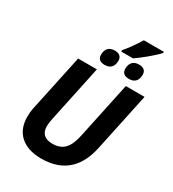

<svg xmlns="http://www.w3.org/2000/svg" viewBox="-245 -1180 1190 1322"><g transform="rotate(30 350.0 -519.5)"><path d="M405 -915V-904H499C549 -939 622 -998 660 -1040V-1049H501C473 -1004 438 -952 405 -915ZM352 -767C398 -767 420 -795 420 -839C420 -876 394 -888 364 -888C320 -888 295 -863 295 -816C295 -780 319 -767 352 -767ZM545 -767C591 -767 613 -795 613 -839C613 -876 587 -888 557 -888C513 -888 488 -863 488 -816C488 -780 512 -767 545 -767ZM295 10C483 10 570 -100 602 -252L700 -714H551L456 -266C435 -167 397 -117 310 -117C248 -117 218 -148 218 -204C218 -221 221 -242 226 -265L321 -714H172L76 -263C71 -240 69 -212 69 -191C69 -70 147 10 295 10Z"/></g></svg>

Font: Noto Sans
Style: Bold Italic
Weight: 700
Italic angle: -12°
Designer: Monotype Design Team
Foundry: Monotype Imaging Inc.
Version: Version 2.013